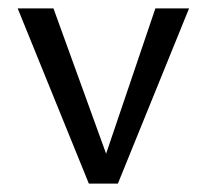

<svg xmlns="http://www.w3.org/2000/svg" viewBox="-20 -436 492 456"><path d="M349 -416H429L260 0H191L22 -416H107L232 -71Z"/></svg>

Font: EauTestInfant Medium
Style: Regular
Weight: 500
Designer: Christian Thalmann (Catharsis Fonts)
Version: Version 0.001;PS 000.001;hotconv 1.0.88;makeotf.lib2.5.64775